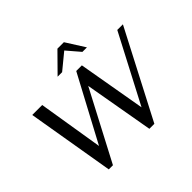

<svg xmlns="http://www.w3.org/2000/svg" viewBox="-202 -1193 1472 1472"><g transform="rotate(-45 534.5 -456.5)"><path d="M86 -700H194L280 -170L563 -700H624L720 -149L1008 -700H1069L700 10H646L547 -554L251 10H206ZM582 -923H652L749 -770H700L609 -876L480 -770H431Z"/></g></svg>

Font: Fahkwang
Style: Italic
Weight: 400
Italic angle: -10°
Version: Version 1.000; ttfautohint (v1.6)